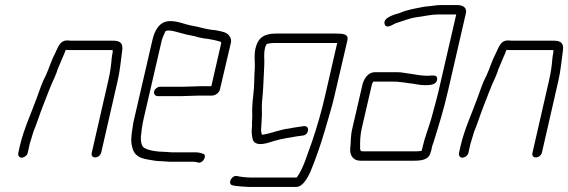

<svg xmlns="http://www.w3.org/2000/svg" viewBox="-20 -608 2234 755"><path d="M89 -7 95 -34C96 -39 98 -48 102 -59C105 -70 108 -80 111 -89C124 -120 135 -156 148 -189C163 -226 177 -267 194 -302L203 -324C206 -337 213 -349 217 -360C223 -376 231 -391 237 -408C237 -409 238 -410 239 -412C246 -411 252 -411 259 -411H423V-402C421 -394 420 -386 419 -377C417 -350 413 -322 406 -292L341 -8C338 3 343 11 354 11C365 11 375 3 378 -8L443 -292C452 -331 455 -370 460 -405C465 -436 456 -448 424 -448H267C260 -448 254 -448 247 -449C215 -450 209 -423 196 -397C182 -371 173 -339 160 -311C146 -286 135 -251 125 -224C103 -163 74 -102 58 -34L52 -7C50 3 55 12 65 12C75 12 87 3 89 -7Z M626 -11C597 -11 566 -16 548 -26C536 -32 533 -54 534 -70C536 -93 539 -115 545 -142L616 -449C618 -457 627 -478 630 -484C631 -487 638 -488 641 -488C662 -488 677 -481 695 -477C716 -470 742 -468 762 -461L782 -457C787 -456 792 -456 798 -455L814 -452C823 -451 839 -446 847 -444C848 -444 850 -441 850 -439L811 -269H766C753 -269 719 -267 704 -267H609C600 -267 588 -258 586 -248C584 -238 591 -230 600 -230H695C709 -230 745 -232 758 -232H812C826 -232 842 -242 845 -257L888 -440C890 -449 888 -458 883 -465C873 -482 853 -484 829 -489L811 -491C785 -494 761 -503 735 -507C706 -512 682 -525 649 -525C608 -525 588 -490 579 -449L508 -142C505 -131 503 -120 502 -110C496 -76 493 -49 501 -26C507 1 528 14 560 19C578 22 594 26 617 26C628 26 636 28 647 28H739C748 28 752 29 758 31C779 37 798 -1 776 -4C769 -7 759 -9 747 -9H655C645 -9 637 -11 626 -11Z M1303 -476H1065C1022 -476 995 -462 985 -419C978 -389 983 -370 982 -342C979 -305 981 -271 976 -234C972 -202 971 -177 972 -151L971 -129V-113L970 -99C969 -85 971 -71 974 -59C982 -37 1009 -39 1036 -47C1066 -57 1096 -64 1132 -69C1144 -72 1159 -73 1171 -75C1196 -78 1199 -115 1175 -112C1163 -110 1147 -108 1134 -106L1119 -103C1081 -99 1052 -85 1017 -79C1014 -79 1012 -79 1010 -78C1007 -86 1006 -97 1007 -105L1008 -119C1008 -124 1009 -130 1009 -137L1010 -159C1010 -175 1009 -186 1010 -204C1016 -255 1016 -300 1019 -348C1021 -375 1016 -392 1022 -419C1023 -424 1025 -429 1028 -433V-435C1034 -437 1048 -439 1056 -439H1306L1258 -230C1245 -172 1226 -107 1207 -51C1188 -1 1174 53 1147 90H964C948 90 922 87 911 84C889 81 873 118 896 121L906 123C915 124 945 127 956 127H1145C1171 127 1190 90 1200 69C1222 16 1241 -39 1258 -97C1271 -144 1285 -185 1295 -230L1346 -449C1352 -474 1329 -476 1303 -476Z M1405 -274 1365 -101C1358 -72 1360 -46 1357 -21C1356 3 1369 24 1397 24H1607C1636 24 1666 21 1673 -8C1676 -15 1677 -21 1678 -27C1679 -32 1681 -39 1684 -46C1704 -110 1726 -181 1742 -252L1812 -556C1817 -576 1802 -588 1780 -588H1710C1696 -588 1684 -585 1672 -584L1651 -582C1615 -575 1581 -570 1552 -557C1531 -551 1483 -538 1493 -512C1501 -493 1524 -512 1537 -517C1562 -524 1588 -536 1616 -540C1643 -543 1673 -551 1701 -551H1774L1705 -252C1697 -217 1685 -176 1676 -142C1664 -100 1650 -68 1641 -27L1638 -15C1635 -14 1632 -14 1630 -14C1626 -13 1621 -13 1616 -13H1406C1396 -13 1396 -20 1396 -29C1396 -51 1396 -74 1402 -101L1442 -274C1443 -279 1445 -283 1448 -287H1530C1535 -287 1541 -287 1547 -286L1566 -284C1573 -283 1579 -282 1587 -281C1610 -279 1628 -273 1652 -273C1673 -273 1697 -275 1699 -296C1701 -317 1679 -310 1660 -310C1632 -310 1606 -317 1579 -320L1560 -323C1553 -324 1546 -324 1539 -324H1453C1429 -324 1411 -300 1405 -274Z M1822 -7 1828 -34C1829 -39 1831 -48 1835 -59C1838 -70 1841 -80 1844 -89C1857 -120 1868 -156 1881 -189C1896 -226 1910 -267 1927 -302L1936 -324C1939 -337 1946 -349 1950 -360C1956 -376 1964 -391 1970 -408C1970 -409 1971 -410 1972 -412C1979 -411 1985 -411 1992 -411H2156V-402C2154 -394 2153 -386 2152 -377C2150 -350 2146 -322 2139 -292L2074 -8C2071 3 2076 11 2087 11C2098 11 2108 3 2111 -8L2176 -292C2185 -331 2188 -370 2193 -405C2198 -436 2189 -448 2157 -448H2000C1993 -448 1987 -448 1980 -449C1948 -450 1942 -423 1929 -397C1915 -371 1906 -339 1893 -311C1879 -286 1868 -251 1858 -224C1836 -163 1807 -102 1791 -34L1785 -7C1783 3 1788 12 1798 12C1808 12 1820 3 1822 -7Z"/></svg>

Font: Electronic
Style: SeLtIt
Weight: 300
Version: Version 1.011